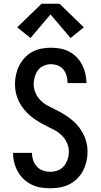

<svg xmlns="http://www.w3.org/2000/svg" viewBox="-20 -998 540 1026"><path d="M249 8Q223 8 197.5 4Q172 0 149 -11.5Q126 -23 107 -40.5Q88 -58 75.5 -80.5Q63 -103 56.5 -128Q50 -153 50 -179Q50 -179 50 -179.5Q50 -180 50 -181H151Q151 -180 151 -180Q151 -180 151 -180Q151 -160 157.5 -141Q164 -122 177.5 -107.5Q191 -93 210 -86.5Q229 -80 249 -80Q269 -80 289 -87.5Q309 -95 322 -111Q335 -127 341.5 -147Q348 -167 348 -188Q348 -212 337.5 -235Q327 -258 309.5 -275Q292 -292 270 -303.5Q248 -315 226 -326Q204 -337 183.5 -349.5Q163 -362 144 -377.5Q125 -393 109.5 -412Q94 -431 82.5 -453Q71 -475 65.5 -499Q60 -523 60 -547Q60 -573 65.5 -598.5Q71 -624 82.5 -647Q94 -670 111.5 -689Q129 -708 152 -720.5Q175 -733 200.5 -738Q226 -743 251 -743Q277 -743 302 -738.5Q327 -734 349 -722.5Q371 -711 389 -693Q407 -675 418.5 -652.5Q430 -630 436 -605Q442 -580 442 -555Q442 -555 442 -554.5Q442 -554 442 -554H341Q341 -554 341 -554Q341 -554 341 -555Q341 -574 336 -592.5Q331 -611 319 -626Q307 -641 288.5 -648Q270 -655 251 -655Q232 -655 213 -646.5Q194 -638 182.5 -622Q171 -606 165.5 -586.5Q160 -567 160 -547Q160 -523 170.5 -500Q181 -477 198.5 -460Q216 -443 237.5 -432Q259 -421 281 -410Q303 -399 324 -386Q345 -373 364 -357.5Q383 -342 398.5 -323Q414 -304 425 -282.5Q436 -261 442 -237Q448 -213 448 -188Q448 -162 442 -136Q436 -110 424 -86.5Q412 -63 393 -44Q374 -25 350.5 -13Q327 -1 301 3.5Q275 8 249 8ZM143 -795 72 -852 202 -978H298L428 -852L357 -795L250 -921Z"/></svg>

Font: Zed Sans Semibold
Style: Regular
Weight: 600
Designer: Belleve Invis
Foundry: Belleve Invis
Version: Version 1.0.0; ttfautohint (v1.8.4)